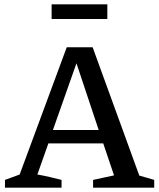

<svg xmlns="http://www.w3.org/2000/svg" viewBox="-20 -869 737 889"><path d="M625 -56Q643 -51 660 -46Q677 -41 694 -36V0H411V-36L508 -57L458 -205H204L153 -61Q182 -56 209.5 -49.5Q237 -43 265 -36V0H3V-36L71 -61L289 -650H409ZM225 -267H437L334 -576ZM219 -781V-849H477V-781Z"/></svg>

Font: Piazzolla SC Medium
Style: Regular
Weight: 500
Designer: Juan Pablo del Peral
Foundry: Huerta Tipografica
Version: Version 1.330